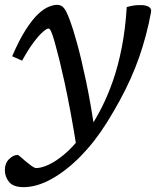

<svg xmlns="http://www.w3.org/2000/svg" viewBox="-29 -535 653 790"><path d="M62 -285.5 21 -303.5Q50.5 -372 77.8 -414Q105 -456 128.5 -477.8Q152 -499.5 171.8 -507.2Q191.5 -515 205.5 -515Q218 -515 226.5 -509Q235 -503 242.8 -488.5Q250.5 -474 260 -447.5Q270 -421.5 287.2 -360Q304.5 -298.5 325 -201.5Q345.5 -104.5 364.5 29L288 83.5Q274 -5 261 -74.8Q248 -144.5 236.5 -196.8Q225 -249 216 -285.8Q207 -322.5 200.5 -345Q192.5 -375.5 187 -391Q181.5 -406.5 178 -412Q174.5 -417.5 169.5 -417.5Q163 -417.5 146.8 -403.2Q130.5 -389 108.8 -360Q87 -331 62 -285.5ZM306 25 335 0.5Q362.5 -40 388.2 -90.2Q414 -140.5 435.8 -202.8Q457.5 -265 472.2 -340.5Q487 -416 492.5 -506Q513 -511.5 526 -513Q539 -514.5 553 -514Q572.5 -513.5 583.8 -506.5Q595 -499.5 592.5 -485.5Q583.5 -436 571.2 -390Q559 -344 543.5 -299.5Q528 -255 508.2 -211Q488.5 -167 464 -122Q439.5 -77 410.5 -30.5Q361.5 48 302.8 107.8Q244 167.5 183.5 201.2Q123 235 68 235Q26 235 8.5 213.8Q-9 192.5 -9 164.5Q-9 137 8.2 119.8Q25.5 102.5 43.5 102.5Q46.5 102.5 55.8 110.8Q65 119 77.5 129.5Q89.5 139.5 101.2 148Q113 156.5 120 156.5Q140.5 156.5 170 143.2Q199.5 130 234.5 101Q269.5 72 306 25Z"/></svg>

Font: Newsreader 7pt
Style: Italic
Weight: 400
Italic angle: -17°
Designer: Hugues Gentile
Foundry: Production Type
Version: Version 1.003